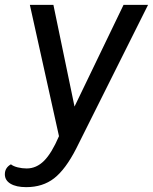

<svg xmlns="http://www.w3.org/2000/svg" viewBox="-94 -570 630 791"><path d="M516 -550 220 42Q176 128 129 164.5Q82 201 14 201Q-27 201 -50.5 187Q-74 173 -74 148Q-74 121 -49 107Q-39 115 -21 119.5Q-3 124 16 124Q56 124 87.5 92.5Q119 61 149 -9L29 -550H126L213 -131L415 -550Z"/></svg>

Font: Krub Medium
Style: Italic
Weight: 500
Italic angle: -8°
Designer: Ekaluck Peanpanawate
Foundry: Cadson Demak Co.,Ltd.
Version: Version 1.000; ttfautohint (v1.6)